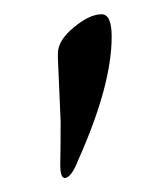

<svg xmlns="http://www.w3.org/2000/svg" viewBox="-20 -696 218 272"><path d="M62 -620.1Q62 -638.7 84.5 -657.2Q106.9 -675.8 124 -675.8Q138.2 -675.8 138.2 -644Q138.2 -575.2 90.8 -469.2Q81.1 -444.3 71.8 -443.8Q64.9 -443.8 65.4 -465.8Q65.9 -487.8 65.9 -523.9L62 -613.8Z"/></svg>

Font: EBGaramond
Style: Regular
Weight: 400
Version: Version 000.012g